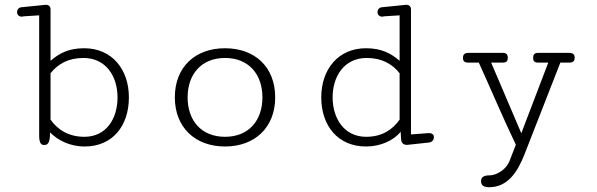

<svg xmlns="http://www.w3.org/2000/svg" viewBox="-20 -596 2462 792"><path d="M188.5 -557.1C188.5 -568.4 182.6 -576.2 168.5 -576.2C165.5 -576.2 162.6 -575.7 158.7 -575.2L66.4 -565.9C54.7 -563.5 50.3 -553.7 50.3 -545.9C50.3 -536.1 57.6 -527.3 69.3 -527.3C72.3 -527.3 75.7 -528.3 79.1 -528.8L141.6 -532.7V-36.1C141.6 -3.4 151.4 2 161.6 2C173.8 2 186.5 0 186.5 -49.8C217.8 -18.1 267.1 8.3 329.1 8.3C443.8 8.3 511.7 -76.2 511.7 -194.3C511.7 -310.5 441.4 -397 327.1 -397C264.2 -397 224.6 -376.5 188.5 -345.2ZM464.8 -194.3C464.8 -106.9 418.9 -31.7 328.1 -31.7C262.2 -31.7 216.8 -62 188.5 -102.5V-293.9C219.2 -332.5 262.2 -356.9 324.2 -356.9C417.5 -356.9 464.8 -280.8 464.8 -194.3Z M908.2 -397C784.7 -397 701.2 -319.3 701.2 -194.3C701.2 -70.8 784.7 8.3 908.2 8.3C1031.7 8.3 1115.2 -70.8 1115.2 -194.3C1115.2 -319.3 1031.7 -397 908.2 -397ZM908.2 -31.7C810.1 -31.7 753.9 -99.1 753.9 -194.3C753.9 -289.1 810.1 -356.9 908.2 -356.9C1006.3 -356.9 1062.5 -289.1 1062.5 -194.3C1062.5 -99.1 1006.3 -31.7 908.2 -31.7Z M1634.3 -22.9C1635.3 -6.3 1644.5 1.5 1657.2 1.5H1660.6L1751.5 -8.3C1763.7 -10.7 1770 -20.5 1770 -29.8C1770 -38.6 1764.2 -46.9 1750.5 -46.9H1747.6L1675.3 -41.5V-557.1C1675.3 -568.4 1669.4 -576.2 1655.3 -576.2C1652.3 -576.2 1649.4 -575.7 1645.5 -575.2L1553.2 -565.9C1541.5 -563.5 1537.1 -553.7 1537.1 -545.9C1537.1 -536.1 1544.4 -527.3 1556.2 -527.3C1559.1 -527.3 1562.5 -528.3 1565.9 -528.8L1628.4 -532.7V-345.2C1592.3 -376.5 1552.7 -397 1489.7 -397C1375.5 -397 1305.2 -310.5 1305.2 -194.3C1305.2 -76.2 1375 8.3 1489.7 8.3C1551.8 8.3 1604 -17.6 1632.8 -52.2ZM1352.1 -194.3C1352.1 -280.8 1399.4 -356.9 1492.7 -356.9C1554.7 -356.9 1597.7 -332.5 1628.4 -293.9V-102.5C1600.1 -62 1556.6 -31.7 1490.7 -31.7C1399.9 -31.7 1352.1 -106.9 1352.1 -194.3Z M2054.7 -377.9H1912.1C1893.6 -377.9 1889.6 -367.7 1889.6 -357.4C1889.6 -347.7 1893.1 -337.9 1909.7 -337.9H1955.1C2006.3 -225.1 2054.7 -109.9 2107.9 1L2081.5 68.8C2070.8 97.2 2034.7 127.4 1997.6 127.4C1971.2 127.4 1964.4 138.7 1964.4 150.9C1964.4 163.6 1969.2 176.3 1997.6 176.3C2072.3 176.3 2113.8 116.7 2143.6 40.5L2291.5 -337.9H2330.1C2347.2 -337.9 2350.6 -348.1 2350.6 -357.9C2350.6 -368.2 2346.7 -377.9 2328.1 -377.9H2198.7C2182.6 -377.9 2179.2 -367.7 2179.2 -357.4C2179.2 -347.7 2182.1 -337.9 2198.2 -337.9H2241.7L2130.4 -46.4L2005.9 -337.9H2055.7C2071.8 -337.9 2074.7 -347.7 2074.7 -357.4C2074.7 -367.7 2071.3 -377.9 2054.7 -377.9Z"/></svg>

Font: Cutive Mono
Style: Regular
Weight: 400
Monospace: yes
Designer: Vernon Adams
Foundry: Vernon Adams
Version: Version 1.002